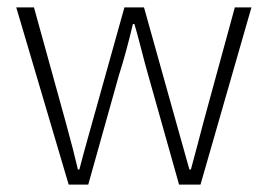

<svg xmlns="http://www.w3.org/2000/svg" viewBox="-20 -500 725 520"><path d="M166 0 24 -480H72L158 -169Q180 -89 191 -41H195Q200 -60 205.5 -81Q211 -102 218.5 -128Q226 -154 230 -169L317 -480H370L457 -169Q464 -144 476.5 -99.5Q489 -55 493 -41H497Q502 -60 513.5 -102.5Q525 -145 531 -169L616 -480H661L523 0H465L381 -298Q374 -322 362.5 -367Q351 -412 344 -435H340Q321 -355 302 -296L219 0Z"/></svg>

Font: Toshiba Sans Light
Style: Regular
Weight: 300
Designer: Paul D. Hunt
Foundry: Toshiba Corporation
Version: Version 2.020;PS 2.0;hotconv 1.0.86;makeotf.lib2.5.63406